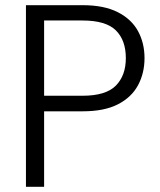

<svg xmlns="http://www.w3.org/2000/svg" viewBox="-20 -720 618 740"><path d="M80 0V-700H299Q381 -700 434 -673Q487 -646 512 -600Q537 -554 537 -496Q537 -438 512 -391.5Q487 -345 434.5 -318Q382 -291 299 -291H150V0ZM150 -351H298Q388 -351 426.5 -390Q465 -429 465 -496Q465 -565 426.5 -603Q388 -641 298 -641H150Z"/></svg>

Font: DM Sans 12pt Light
Style: Regular
Weight: 300
Version: Version 4.004;gftools[0.9.30]